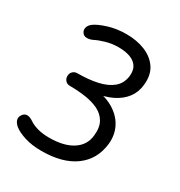

<svg xmlns="http://www.w3.org/2000/svg" viewBox="-161 -789 848 903"><g transform="rotate(30 263.0 -337.0)"><path d="M27 -96Q36 -110 50.5 -111Q65 -112 83 -100Q101 -87 129 -79Q157 -71 193 -71Q273 -71 320 -101.5Q367 -132 372 -187Q377 -232 360.5 -260.5Q344 -289 313 -304Q282 -319 241 -325Q200 -331 156 -331Q141 -331 132 -341Q123 -351 123 -365Q123 -381 133 -390.5Q143 -400 157 -400Q218 -400 265.5 -410.5Q313 -421 342.5 -445.5Q372 -470 377 -513Q380 -546 366 -565.5Q352 -585 326 -594Q300 -603 265 -603Q229 -603 196.5 -593.5Q164 -584 145 -574Q129 -566 112.5 -566Q96 -566 88 -578Q79 -590 83 -605Q87 -620 102 -631Q122 -646 167 -660.5Q212 -675 267 -675Q322 -675 367 -657Q412 -639 437 -602.5Q462 -566 456 -510Q452 -468 428.5 -437Q405 -406 365.5 -386.5Q326 -367 271 -360L274 -377Q334 -369 375.5 -342Q417 -315 436.5 -275Q456 -235 451 -186Q441 -97 374 -48Q307 1 193 1Q141 1 101.5 -11.5Q62 -24 41 -41Q25 -55 21.5 -69Q18 -83 27 -96Z"/></g></svg>

Font: Edu SA Beginner Medium
Style: Regular
Weight: 500
Version: Version 1.003